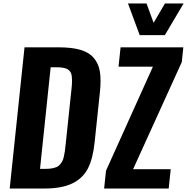

<svg xmlns="http://www.w3.org/2000/svg" viewBox="-20 -1081 1073 1101"><path d="M781.2 -879.4 713.9 -1061H820.3L860.8 -950.2L925.8 -1061H1032.7L925.3 -879.4ZM577.1 0 587.9 -102.1 856.9 -698.7H659.7L671.4 -809.6H1031.2L1022.5 -725.1L743.2 -110.8H959L947.3 0ZM209.5 -112.8H244.6Q264.6 -112.8 280 -116Q295.4 -119.1 306.2 -123.8Q316.9 -128.4 325 -138.7Q333 -148.9 337.9 -158Q342.8 -167 346.4 -184.3Q350.1 -201.7 352.1 -214.8Q354 -228 356.4 -252.4L390.1 -571.8Q393.1 -598.6 393.1 -619.1Q392.6 -632.8 391.6 -643.6Q388.7 -670.9 368.9 -683.1Q349.1 -695.3 304.7 -695.3H270.5ZM35.6 0 120.6 -809.6H315.9Q392.1 -809.6 441.4 -795.2Q490.7 -780.8 517.8 -748.8Q544.9 -716.8 552.7 -670.9Q556.6 -647 556.6 -617.2Q556.6 -589.4 553.2 -555.7L522.5 -263.7Q512.7 -169.9 483.4 -113.8Q454.1 -57.6 393.8 -28.8Q333.5 0 235.4 0Z"/></svg>

Font: Oswald
Style: Demi-Bold
Weight: 600
Designer: Vernon Adams
Foundry: Vernon Adams
Version: 3.0; ttfautohint (v0.94.23-7a4d-dirty) -l 8 -r 50 -G 200 -x 